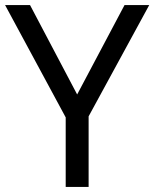

<svg xmlns="http://www.w3.org/2000/svg" viewBox="-20 -734 606 754"><path d="M283 -363 469 -714H566L328 -277V0H238V-273L0 -714H98Z"/></svg>

Font: ltelugu25
Style: Book
Weight: 400
Designer: Jelle Bosma - Monotype Design Team
Foundry: Monotype Imaging Inc.
Version: Version 2.003